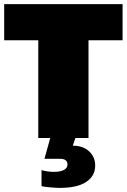

<svg xmlns="http://www.w3.org/2000/svg" viewBox="-25 -664 610 924"><path d="M400.9 0H337.9L325.2 37.1Q374.5 37.1 403.8 64.2Q433.1 91.3 433.1 132.8Q433.1 183.1 389.6 211.7Q346.2 240.2 263.2 240.2Q244.1 240.2 215.1 237.5Q186 234.9 174.8 231.9V154.8Q205.6 163.1 232.9 163.1Q265.6 163.1 282.7 153.8Q299.8 144.5 299.8 127.9Q299.8 100.1 263.2 100.1H189L216.8 0H159.2V-470.2H-4.9V-644H564.9V-470.2H400.9Z"/></svg>

Font: Kanit Black
Style: Regular
Weight: 900
Designer: Katatrad Team
Foundry: CadsonDemak
Version: Version 1.000;PS 001.000;hotconv 1.0.88;makeotf.lib2.5.64775